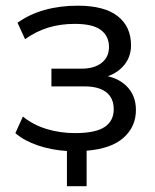

<svg xmlns="http://www.w3.org/2000/svg" viewBox="-20 -515 537 665"><path d="M211.8 130V8Q157.7 4.6 110.7 -11.5Q63.6 -27.6 33.2 -53.8L59.3 -111.4Q94.3 -82.7 141.1 -68.3Q187.9 -54 239.5 -54Q311 -54 342.4 -75.1Q373.9 -96.2 373.9 -136.7Q373.9 -175.2 348.1 -195.5Q322.2 -215.8 272.7 -215.8H158.1V-277.2H262.9Q306.3 -277.2 331.9 -297.2Q357.5 -317.2 357.5 -352.7Q357.5 -389.7 329.5 -411Q301.6 -432.3 239.4 -432.3Q189.4 -432.3 147.4 -419.5Q105.4 -406.7 66.8 -379.4L40.7 -436.1Q81.7 -465.8 134.4 -480.5Q187.2 -495.3 249.3 -495.3Q341.4 -495.3 387.6 -459.1Q433.8 -422.8 433.8 -358.3Q433.8 -314.1 404.6 -283.4Q375.3 -252.7 327.2 -244L324.7 -255.2Q383.2 -250.6 417 -218.1Q450.8 -185.6 450.8 -134.3Q450.8 -76.3 408.1 -38.1Q365.5 0.1 280 7V130Z"/></svg>

Font: Nunito Sans 12pt ExtraLight
Style: Regular
Weight: 200
Designer: Vernon Adams
Foundry: Vernon Adams
Version: Version 3.101;gftools[0.9.27]